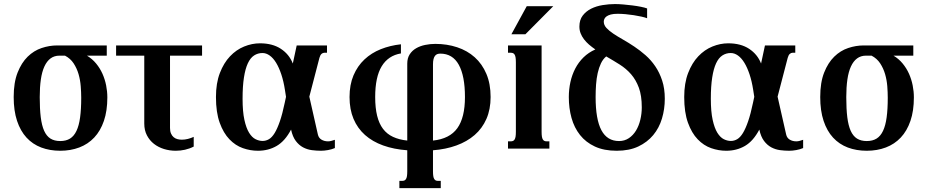

<svg xmlns="http://www.w3.org/2000/svg" viewBox="-20 -747 4662 965"><path d="M417 -467.3Q443.8 -451.2 463.1 -427.7Q482.4 -404.3 494.9 -376.5Q507.3 -348.6 513.4 -318.1Q519.5 -287.6 519.5 -257.3Q519.5 -189.9 502.2 -139.4Q484.9 -88.9 453.6 -55.7Q422.4 -22.5 378.7 -5.9Q335 10.7 282.7 10.7Q230.5 10.7 187.3 -5.6Q144 -22 113.3 -55.4Q82.5 -88.9 65.7 -139.6Q48.8 -190.4 48.8 -259.3Q48.8 -332.5 68.4 -382.1Q87.9 -431.6 119.1 -462.2Q150.4 -492.7 189.2 -505.6Q228 -518.6 267.1 -518.6H516.6V-467.3ZM388.2 -255.9Q388.2 -283.2 385.7 -314.2Q383.3 -345.2 374.8 -374.5Q366.2 -403.8 350.1 -428.5Q334 -453.1 306.6 -467.3H278.8Q252.9 -467.3 234.1 -453.4Q215.3 -439.5 203.1 -412.8Q190.9 -386.2 185.3 -347.4Q179.7 -308.6 179.7 -258.8Q179.7 -200.2 184.8 -158.2Q189.9 -116.2 201.9 -89.6Q213.9 -63 233.6 -50.5Q253.4 -38.1 282.7 -38.1Q312 -38.1 332 -50.5Q352.1 -63 364.5 -89.4Q377 -115.7 382.6 -157Q388.2 -198.2 388.2 -255.9Z M563.5 -467.3V-518.6H995.6V-467.3H834.5V-104Q834.5 -87.4 839.4 -76.2Q844.2 -64.9 852.3 -57.9Q860.4 -50.8 871.1 -47.9Q881.8 -44.9 894 -44.9Q908.7 -44.9 924.3 -48.8Q939.9 -52.7 953.6 -59.1V-10.3Q932.6 0.5 909.7 5.6Q886.7 10.7 863.3 10.7Q833 10.7 804.4 2Q775.9 -6.8 753.9 -23.9Q731.9 -41 718.5 -66.7Q705.1 -92.3 705.1 -126V-467.3Z M1593.3 10.7Q1570.3 10.7 1546.9 7.6Q1523.4 4.4 1502.9 -6.6Q1482.4 -17.6 1466.6 -38.6Q1450.7 -59.6 1442.9 -95.7Q1412.6 -38.1 1370.8 -13.7Q1329.1 10.7 1276.4 10.7Q1238.3 10.7 1200.7 -2.4Q1163.1 -15.6 1133.1 -46.9Q1103 -78.1 1084.2 -130.1Q1065.4 -182.1 1065.4 -259.3Q1065.4 -329.1 1085 -379.9Q1104.5 -430.7 1136 -463.9Q1167.5 -497.1 1207 -513.2Q1246.6 -529.3 1286.6 -529.3Q1349.6 -529.3 1391.6 -501.7Q1433.6 -474.1 1451.7 -427.7L1471.2 -518.6H1623.5V-481.9H1609.9Q1602.5 -481.9 1595.9 -476.1Q1589.4 -470.2 1585.4 -456.1L1534.7 -261.2L1577.6 -71.3Q1581.5 -53.7 1595.7 -45.2Q1609.9 -36.6 1628.9 -36.6Q1637.2 -36.6 1646 -39.1Q1654.8 -41.5 1663.1 -44.4V-2.9Q1647.5 3.9 1628.4 7.3Q1609.4 10.7 1593.3 10.7ZM1299.8 -38.6Q1316.9 -38.6 1332 -47.6Q1347.2 -56.6 1360.6 -78.6Q1374 -100.6 1386.7 -137.5Q1399.4 -174.3 1411.1 -230.5L1417.5 -260.3L1412.1 -294.9Q1405.3 -338.9 1393.8 -373.3Q1382.3 -407.7 1367.7 -431.6Q1353 -455.6 1335.4 -468Q1317.9 -480.5 1299.3 -480.5Q1275.9 -480.5 1257.1 -468.3Q1238.3 -456.1 1225.6 -428.7Q1212.9 -401.4 1206.1 -357.7Q1199.2 -314 1199.2 -251Q1199.2 -186 1208.3 -144.8Q1217.3 -103.5 1231.9 -79.8Q1246.6 -56.2 1264.4 -47.4Q1282.2 -38.6 1299.8 -38.6Z M2156.2 -40.5Q2240.2 -49.3 2278.6 -102.8Q2316.9 -156.2 2316.9 -259.3Q2316.9 -365.2 2285.9 -421.4Q2254.9 -477.5 2192.9 -477.5Q2184.6 -477.5 2178 -475.1Q2171.4 -472.7 2166.5 -466.6Q2161.6 -460.4 2158.9 -450Q2156.2 -439.5 2156.2 -423.8ZM2026.9 8.3Q1959.5 3.4 1905.8 -15.9Q1852.1 -35.2 1814.5 -68.6Q1776.9 -102.1 1756.8 -149.7Q1736.8 -197.3 1736.8 -259.3Q1736.8 -321.3 1756.8 -368.4Q1776.9 -415.5 1811.8 -448.2Q1846.7 -481 1893.8 -499.8Q1940.9 -518.6 1995.1 -524.4V-478.5Q1931.2 -467.8 1898.4 -413.8Q1865.7 -359.9 1865.7 -259.3Q1865.7 -204.6 1875.5 -165Q1885.3 -125.5 1905 -99.4Q1924.8 -73.2 1955.3 -59.1Q1985.8 -44.9 2026.9 -40.5V-427.2Q2026.9 -455.1 2039.3 -474.1Q2051.8 -493.2 2071.8 -504.6Q2091.8 -516.1 2116.9 -521.2Q2142.1 -526.4 2167.5 -526.4Q2226.6 -526.4 2277.6 -509.5Q2328.6 -492.7 2366 -459.2Q2403.3 -425.8 2424.6 -375.7Q2445.8 -325.7 2445.8 -259.3Q2445.8 -197.3 2424.8 -149.4Q2403.8 -101.6 2365.5 -68.4Q2327.1 -35.2 2273.9 -15.9Q2220.7 3.4 2156.2 8.3V113.8Q2156.2 128.9 2157.7 138.2Q2159.2 147.5 2162.6 152.8Q2166 158.2 2170.7 160.2Q2175.3 162.1 2182.1 162.1H2195.3V198.7H1987.3V162.1H2001Q2007.3 162.1 2012.2 160.2Q2017.1 158.2 2020.5 152.8Q2023.9 147.5 2025.4 138.2Q2026.9 128.9 2026.9 113.8Z M2533.2 -518.6H2702.1V-85Q2702.1 -69.8 2703.6 -60.5Q2705.1 -51.3 2708.5 -45.9Q2711.9 -40.5 2716.6 -38.6Q2721.2 -36.6 2728 -36.6H2741.2V0H2533.2V-36.6H2546.9Q2553.2 -36.6 2558.1 -38.6Q2563 -40.5 2566.4 -45.9Q2569.8 -51.3 2571.3 -60.5Q2572.8 -69.8 2572.8 -85V-433.6Q2572.8 -448.7 2571.3 -458Q2569.8 -467.3 2566.4 -472.7Q2563 -478 2558.1 -480Q2553.2 -481.9 2546.9 -481.9H2533.2ZM2627.4 -715.8H2760.7L2620.6 -574.7H2550.3Z M3070.8 -726.6Q3089.4 -726.6 3112.8 -724.6Q3136.2 -722.7 3158.9 -719.7Q3181.6 -716.8 3201.2 -712.9Q3220.7 -709 3232.4 -704.6V-655.3Q3221.2 -659.7 3203.4 -663.6Q3185.5 -667.5 3165.3 -670.7Q3145 -673.8 3123.8 -675.8Q3102.5 -677.7 3084.5 -677.7Q3063.5 -677.7 3050 -674.1Q3036.6 -670.4 3028.8 -664.8Q3021 -659.2 3017.8 -652.1Q3014.6 -645 3014.6 -638.2Q3014.6 -621.1 3027.8 -606.7Q3041 -592.3 3062.5 -577.9Q3084 -563.5 3111.6 -547.9Q3139.2 -532.2 3168 -512.9Q3196.8 -493.7 3224.4 -469.5Q3252 -445.3 3273.4 -413.8Q3294.9 -382.3 3308.1 -342Q3321.3 -301.8 3321.3 -250.5Q3321.3 -198.7 3307.1 -151.4Q3293 -104 3263.2 -68.1Q3233.4 -32.2 3188 -10.7Q3142.6 10.7 3079.6 10.7Q3015.6 10.7 2970 -10.5Q2924.3 -31.7 2895.3 -68.4Q2866.2 -105 2852.5 -154.1Q2838.9 -203.1 2838.9 -259.3Q2838.9 -297.9 2846.9 -334.5Q2855 -371.1 2871.3 -402.6Q2887.7 -434.1 2912.8 -458.7Q2938 -483.4 2972.2 -498.5Q2955.1 -510.3 2940.4 -522.9Q2925.8 -535.6 2915 -549.8Q2904.3 -564 2898.2 -579.6Q2892.1 -595.2 2892.1 -613.3Q2892.1 -647 2908.7 -668.7Q2925.3 -690.4 2951.2 -703.4Q2977.1 -716.3 3008.8 -721.4Q3040.5 -726.6 3070.8 -726.6ZM2973.6 -259.3Q2973.6 -147 3002.7 -92.5Q3031.7 -38.1 3091.3 -38.1Q3119.1 -38.1 3140.6 -52.5Q3162.1 -66.9 3176.5 -90.6Q3190.9 -114.3 3198.2 -144.8Q3205.6 -175.3 3205.6 -207.5Q3205.6 -266.6 3190.9 -306.2Q3176.3 -345.7 3151.9 -373.8Q3127.4 -401.9 3095 -422.4Q3062.5 -442.9 3026.9 -463.4Q3010.7 -450.2 3000.5 -428.7Q2990.2 -407.2 2984.1 -380.1Q2978 -353 2975.8 -322Q2973.6 -291 2973.6 -259.3Z M3946.8 10.7Q3923.8 10.7 3900.4 7.6Q3877 4.4 3856.4 -6.6Q3835.9 -17.6 3820.1 -38.6Q3804.2 -59.6 3796.4 -95.7Q3766.1 -38.1 3724.4 -13.7Q3682.6 10.7 3629.9 10.7Q3591.8 10.7 3554.2 -2.4Q3516.6 -15.6 3486.6 -46.9Q3456.5 -78.1 3437.7 -130.1Q3418.9 -182.1 3418.9 -259.3Q3418.9 -329.1 3438.5 -379.9Q3458 -430.7 3489.5 -463.9Q3521 -497.1 3560.5 -513.2Q3600.1 -529.3 3640.1 -529.3Q3703.1 -529.3 3745.1 -501.7Q3787.1 -474.1 3805.2 -427.7L3824.7 -518.6H3977.1V-481.9H3963.4Q3956.1 -481.9 3949.5 -476.1Q3942.9 -470.2 3939 -456.1L3888.2 -261.2L3931.2 -71.3Q3935.1 -53.7 3949.2 -45.2Q3963.4 -36.6 3982.4 -36.6Q3990.7 -36.6 3999.5 -39.1Q4008.3 -41.5 4016.6 -44.4V-2.9Q4001 3.9 3981.9 7.3Q3962.9 10.7 3946.8 10.7ZM3653.3 -38.6Q3670.4 -38.6 3685.5 -47.6Q3700.7 -56.6 3714.1 -78.6Q3727.5 -100.6 3740.2 -137.5Q3752.9 -174.3 3764.6 -230.5L3771 -260.3L3765.6 -294.9Q3758.8 -338.9 3747.3 -373.3Q3735.8 -407.7 3721.2 -431.6Q3706.5 -455.6 3689 -468Q3671.4 -480.5 3652.8 -480.5Q3629.4 -480.5 3610.6 -468.3Q3591.8 -456.1 3579.1 -428.7Q3566.4 -401.4 3559.6 -357.7Q3552.7 -314 3552.7 -251Q3552.7 -186 3561.8 -144.8Q3570.8 -103.5 3585.4 -79.8Q3600.1 -56.2 3617.9 -47.4Q3635.7 -38.6 3653.3 -38.6Z M4470.7 -467.3Q4497.6 -451.2 4516.8 -427.7Q4536.1 -404.3 4548.6 -376.5Q4561 -348.6 4567.1 -318.1Q4573.2 -287.6 4573.2 -257.3Q4573.2 -189.9 4555.9 -139.4Q4538.6 -88.9 4507.3 -55.7Q4476.1 -22.5 4432.4 -5.9Q4388.7 10.7 4336.4 10.7Q4284.2 10.7 4241 -5.6Q4197.8 -22 4167 -55.4Q4136.2 -88.9 4119.4 -139.6Q4102.5 -190.4 4102.5 -259.3Q4102.5 -332.5 4122.1 -382.1Q4141.6 -431.6 4172.9 -462.2Q4204.1 -492.7 4242.9 -505.6Q4281.7 -518.6 4320.8 -518.6H4570.3V-467.3ZM4441.9 -255.9Q4441.9 -283.2 4439.5 -314.2Q4437 -345.2 4428.5 -374.5Q4419.9 -403.8 4403.8 -428.5Q4387.7 -453.1 4360.4 -467.3H4332.5Q4306.6 -467.3 4287.8 -453.4Q4269 -439.5 4256.8 -412.8Q4244.6 -386.2 4239 -347.4Q4233.4 -308.6 4233.4 -258.8Q4233.4 -200.2 4238.5 -158.2Q4243.7 -116.2 4255.6 -89.6Q4267.6 -63 4287.4 -50.5Q4307.1 -38.1 4336.4 -38.1Q4365.7 -38.1 4385.7 -50.5Q4405.8 -63 4418.2 -89.4Q4430.7 -115.7 4436.3 -157Q4441.9 -198.2 4441.9 -255.9Z"/></svg>

Font: Arian AMU Serif
Style: Bold
Weight: 700
Designer: Ruben Hakobyan (Tarumian)
Foundry: Ruben Hakobyan (Tarumian)
Version: Version 1.002